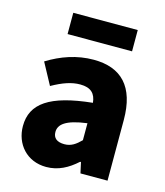

<svg xmlns="http://www.w3.org/2000/svg" viewBox="-106 -770 742 863"><g transform="rotate(15 265.0 -338.5)"><path d="M189 12C245 12 290 -13 331 -50H335L346 0H472V-282C472 -438 400 -509 272 -509C194 -509 123 -484 58 -444L112 -344C162 -372 202 -386 242 -386C293 -386 314 -362 318 -321C122 -301 41 -244 41 -139C41 -56 98 12 189 12ZM242 -108C208 -108 189 -122 189 -151C189 -186 219 -213 318 -226V-147C294 -123 273 -108 242 -108ZM128 -590H428V-689H128Z"/></g></svg>

Font: Source Sans Pro
Style: Bold
Weight: 700
Designer: Paul D. Hunt
Foundry: Adobe Systems Incorporated
Version: Version 3.006;hotconv 1.0.111;makeotfexe 2.5.65597